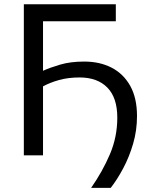

<svg xmlns="http://www.w3.org/2000/svg" viewBox="-20 -733 700 906"><path d="M410 153.5Q464 76 498.8 -5.5Q533.5 -87 533.5 -178Q533.5 -272 486.5 -319.8Q439.5 -367.5 355.5 -367.5Q302 -367.5 259 -355.5Q216 -343.5 183 -325.5V0H92.5V-713H526.5V-632.5H183V-399Q216 -414 264.2 -428.2Q312.5 -442.5 377.5 -442.5Q450.5 -442.5 506.5 -413.8Q562.5 -385 594.5 -327.8Q626.5 -270.5 626.5 -185.5Q626.5 -117.5 608.2 -55Q590 7.5 561.5 61Q533 114.5 502.5 153.5Z"/></svg>

Font: Heraclito
Style: Regular
Weight: 400
Designer: Kostas Bartsokas (font) & Cristiano Sobral (main changes)
Foundry: Kostas Bartsokas (font) & Cristiano Sobral (main changes)
Version: Version 1.00;July 8, 2020;FontCreator 13.0.0.2655 64-bit